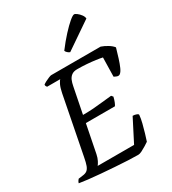

<svg xmlns="http://www.w3.org/2000/svg" viewBox="-235 -1082 1079 1201"><g transform="rotate(-30 304.5 -481.0)"><path d="M403 0Q374 0 331 -2Q288 -4 238.5 -7.5Q189 -11 141 -15Q93 -19 53.5 -23.5Q14 -28 -9 -32Q-7 -40 -3 -46.5Q1 -53 5 -57L34 -61Q56 -63 68 -72Q80 -81 87.5 -100.5Q95 -120 102 -158L183 -573Q190 -608 200 -628.5Q210 -649 217 -654H122Q120 -656 117 -660.5Q114 -665 114 -673Q121 -679 134.5 -686Q148 -693 161.5 -698.5Q175 -704 180 -704H537Q560 -696 583 -682Q606 -668 618 -652Q608 -617 597.5 -583.5Q587 -550 576.5 -526.5Q566 -503 554 -494Q544 -487 530.5 -492.5Q517 -498 513 -501L516 -638Q499 -642 470 -646Q441 -650 407.5 -652.5Q374 -655 339 -655Q314 -655 299 -644Q284 -633 276.5 -615Q269 -597 265 -575L228 -389Q269 -389 304 -391.5Q339 -394 372 -398Q405 -402 440 -405L450 -393Q445 -372 439 -357.5Q433 -343 428 -336H218L178 -134Q173 -110 164 -92.5Q155 -75 148 -67H411L494 -229Q509 -229 521.5 -224Q534 -219 533 -213Q531 -189 523 -157Q515 -125 506 -95Q497 -65 490 -44Q480 -37 463 -26.5Q446 -16 430 -8Q414 0 403 0ZM355 -769Q346 -772 337.5 -780Q329 -788 327 -795Q364 -844 398.5 -881.5Q433 -919 458.5 -940.5Q484 -962 494 -962Q501 -962 513.5 -952.5Q526 -943 536.5 -929Q547 -915 548 -901Z"/></g></svg>

Font: Texturina Medium 12pt
Style: Italic
Weight: 400
Italic angle: -11°
Version: Version 1.002